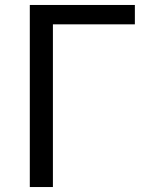

<svg xmlns="http://www.w3.org/2000/svg" viewBox="-20 -753 586 773"><path d="M100 -733H523V-655H193V0H100Z"/></svg>

Font: Source Han Sans K Regular
Style: Regular
Weight: 400
Designer: Ryoko NISHIZUKA  (kana & ideographs); Paul D. Hunt (Latin, Greek & Cyrillic); Wenlong ZHANG  (bopomofo); Sandoll Communi
Foundry: Adobe Systems Incorporated
Version: Version 1.00 July 18, 2014, initial release